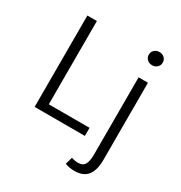

<svg xmlns="http://www.w3.org/2000/svg" viewBox="-206 -830 1125 1196"><g transform="rotate(30 356.0 -231.5)"><path d="M158.2 -657.2V-58.1H451.2V0H89.8V-657.2ZM593.3 -685.1Q614.3 -685.1 628.7 -671.9Q643.1 -658.7 643.1 -637.2Q643.1 -616.7 628.4 -603.5Q613.8 -590.3 593.3 -590.3Q572.3 -590.3 557.6 -603.5Q543 -616.7 543 -637.2Q543 -658.7 557.4 -671.9Q571.8 -685.1 593.3 -685.1ZM626 -483.4V70.8Q626 145.5 596.4 183.6Q566.9 221.7 502.9 221.7Q465.8 221.7 435.1 209.5L449.7 158.2Q474.6 166.5 497.1 166.5Q532.7 166.5 545.7 142.3Q558.6 118.2 558.6 69.3V-483.4Z"/></g></svg>

Font: Varta
Style: Light
Weight: 300
Designer: Joana Correia, Viktoriya Grabowska, Eben Sorkin
Foundry: Sorkin Type
Version: Version 1.002; ttfautohint (v1.3) -l 8 -r 24 -G 200 -x 12 -H